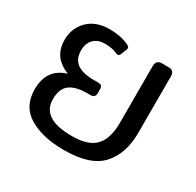

<svg xmlns="http://www.w3.org/2000/svg" viewBox="-126 -680 851 835"><g transform="rotate(30 299.5 -262.5)"><path d="M47 -151Q47 -254 138 -281Q95 -298 73.5 -327.5Q52 -357 52 -403Q52 -461 91.5 -500.5Q131 -540 200 -540Q254 -540 294 -522Q305 -517 307.5 -512Q310 -507 307 -499L296 -472Q292 -461 285 -461Q279 -461 276 -463Q252 -475 213 -475Q178 -475 157.5 -454.5Q137 -434 137 -398Q137 -355 165 -334.5Q193 -314 250 -314H270Q282 -314 287.5 -309.5Q293 -305 293 -293V-272Q293 -250 270 -250H255Q195 -250 166 -227.5Q137 -205 137 -153Q137 -55 288 -55Q370 -55 405.5 -92.5Q441 -130 441 -211V-495Q441 -525 471 -525H502Q518 -525 525 -517.5Q532 -510 532 -495V-212Q532 -107 476.5 -46Q421 15 289 15Q181 15 114 -25Q47 -65 47 -151Z"/></g></svg>

Font: Mitr Light
Style: Regular
Weight: 300
Designer: Thanarat Vachiruckul
Foundry: Cadson Demak
Version: Version 1.002